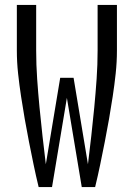

<svg xmlns="http://www.w3.org/2000/svg" viewBox="-20 -755 540 775"><path d="M136 0Q125 -45 115.5 -91Q106 -137 97 -182.5Q88 -228 80 -274Q72 -320 65 -366Q58 -412 53 -458.5Q48 -505 48 -551V-735H126V-551Q126 -494 130 -436.5Q134 -379 139.5 -321.5Q145 -264 151.5 -206.5Q158 -149 165 -92L223 -441H277L335 -92Q342 -149 348.5 -206.5Q355 -264 360.5 -321.5Q366 -379 370 -436.5Q374 -494 374 -551V-735H452V-551Q452 -505 447 -458.5Q442 -412 435 -366Q428 -320 420 -274Q412 -228 403 -182.5Q394 -137 384.5 -91Q375 -45 364 0H310L250 -360L190 0Z"/></svg>

Font: Iosevka Curly
Style: Regular
Weight: 400
Monospace: yes
Designer: Belleve Invis
Foundry: Belleve Invis
Version: Version 22.1.2; ttfautohint (v1.8.4)